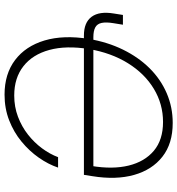

<svg xmlns="http://www.w3.org/2000/svg" viewBox="13 -790 787 853"><g transform="rotate(90 406.5 -363.5)"><path d="M400.4 9.8Q308.6 9.8 246.8 -36.9Q185.1 -83.5 159.9 -167.5Q134.8 -251.5 152.8 -364.3Q167 -448.2 200.7 -516.8Q234.4 -585.4 283.4 -634.8Q332.5 -684.1 394.3 -710.7Q456.1 -737.3 526.4 -737.3Q617.7 -737.3 676 -691.7Q734.4 -646 757.1 -565.7Q779.8 -485.4 762.7 -380.4L756.8 -342.8H183.1L189.5 -384.8H734.4L717.3 -377Q732.9 -470.2 715.6 -541.5Q698.2 -612.8 649.7 -653.6Q601.1 -694.3 522 -694.3Q442.4 -694.3 374.8 -653.6Q307.1 -612.8 261 -538.6Q214.8 -464.4 197.8 -364.7Q181.6 -263.7 201.9 -189.2Q222.2 -114.7 274.2 -74Q326.2 -33.2 404.3 -33.2Q454.6 -33.2 498.5 -49.8Q542.5 -66.4 577.9 -94.2Q613.3 -122.1 638.9 -156.7Q664.6 -191.4 678.2 -228H724.6Q710 -184.6 680.4 -142.3Q650.9 -100.1 609.1 -65.7Q567.4 -31.2 514.6 -10.7Q461.9 9.8 400.4 9.8ZM46.4 -516.1H89.8L83 -474.1Q77.6 -441.4 81.8 -421.6Q85.9 -401.9 101.6 -393.3Q117.2 -384.8 145 -384.8H172.4L165.5 -342.8H137.7Q79.6 -342.8 54.4 -377.2Q29.3 -411.6 40 -475.6Z"/></g></svg>

Font: Inter 18pt ExtraLight
Style: Italic
Weight: 250
Italic angle: -9.3988°
Designer: Rasmus Andersson
Foundry: rsms
Version: Version 4.001;git-66647c0bb